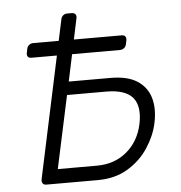

<svg xmlns="http://www.w3.org/2000/svg" viewBox="-51 -749 750 797"><g transform="rotate(-5 324.0 -350.0)"><path d="M94 -530Q84 -530 79.5 -536Q75 -542 77 -552L80 -567Q82 -578 89.5 -584Q97 -590 107 -590H475Q486 -590 490.5 -584Q495 -578 493 -567L490 -552Q488 -542 480.5 -536Q473 -530 462 -530ZM110 0Q100 0 95.5 -6Q91 -12 92 -22L232 -678Q234 -688 241 -694Q248 -700 258 -700H276Q287 -700 292 -694Q297 -688 295 -678L240 -418H413Q485 -418 525.5 -391.5Q566 -365 579 -319Q592 -273 579 -214Q568 -163 535.5 -113.5Q503 -64 450 -32Q397 0 324 0ZM163 -60H326Q400 -60 451 -103Q502 -146 517 -217Q532 -290 501.5 -326.5Q471 -363 391 -363H228Z"/></g></svg>

Font: Rubik Light
Style: Italic
Weight: 300
Italic angle: -12°
Designer: Hubert and Fischer
Foundry: Hubert and Fischer
Version: Version 2.300;gftools[0.9.30]